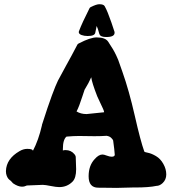

<svg xmlns="http://www.w3.org/2000/svg" viewBox="-20 -916 832 932"><path d="M449.2 -790Q443.4 -764.6 442.4 -756.8Q439.5 -741.2 405.3 -741.2Q388.7 -741.2 375.5 -746.1Q362.3 -751 362.3 -760.7Q362.3 -761.7 363.3 -764.6Q377.9 -803.7 415 -877Q417 -879.9 420.9 -881.8Q448.2 -895.5 461.9 -895.5Q483.4 -895.5 488.3 -885.7Q502 -861.3 520.5 -807.6Q530.3 -780.3 536.1 -760.7Q536.1 -758.8 536.1 -756.8Q536.1 -736.3 496.1 -736.3Q468.8 -736.3 463.9 -748Q461.9 -751 460 -758.8Q458 -766.6 455.1 -775.4Q452.1 -784.2 449.2 -790ZM390.6 -480.5Q386.7 -469.7 379.4 -446.8Q372.1 -423.8 365.2 -405.8Q358.4 -387.7 351.6 -375Q372.1 -362.3 400.4 -362.3Q404.3 -362.3 485.4 -371.1Q485.4 -376 480.5 -387.2Q475.6 -398.4 466.8 -416.5Q458 -434.6 452.1 -448.2Q425.8 -515.6 422.9 -541Q417 -527.3 409.2 -512.7Q401.4 -498 396 -489.7Q390.6 -481.4 390.6 -480.5ZM521.5 -155.3Q537.1 -155.3 537.1 -165Q535.2 -191.4 530.3 -225.6Q530.3 -229.5 529.3 -233.9Q528.3 -238.3 520 -246.6Q511.7 -254.9 497.1 -256.8Q473.6 -254.9 438.5 -254.9Q424.8 -254.9 400.4 -255.4Q376 -255.9 363.3 -255.9Q337.9 -255.9 302.7 -252.9Q285.2 -238.3 285.2 -192.4V-185.5Q291 -187.5 297.9 -187.5Q325.2 -187.5 341.8 -167Q347.7 -160.2 347.7 -152.3Q349.6 -107.4 349.6 -94.7Q349.6 -51.8 332 -34.2Q305.7 -7.8 267.6 -7.8Q252.9 -7.8 226.1 -13.2Q199.2 -18.6 188.5 -18.6H185.5Q182.6 -18.6 110.4 -15.6Q109.4 -15.6 105.5 -13.7Q101.6 -11.7 96.7 -10.7Q91.8 -9.8 86.9 -9.8Q67.4 -9.8 43 -26.4Q37.1 -33.2 36.1 -34.2L31.2 -39.1Q25.4 -43 21 -47.9Q16.6 -52.7 12.7 -62.5Q8.8 -72.3 8.8 -84V-85.9Q10.7 -145.5 75.2 -182.6Q93.8 -193.4 112.3 -193.4Q139.6 -193.4 139.6 -183.6Q167 -235.4 183.6 -307.6V-309.6Q212.9 -401.4 231.9 -452.6Q251 -503.9 261.2 -524.4Q271.5 -544.9 299.8 -595.7Q328.1 -646.5 353.5 -695.3Q356.4 -703.1 364.3 -706.1Q418.9 -734.4 449.2 -734.4Q491.2 -734.4 504.9 -713.9Q518.6 -693.4 527.3 -678.7Q536.1 -664.1 543.5 -648.4Q550.8 -632.8 553.7 -625.5Q556.6 -618.2 563.5 -597.7Q570.3 -577.1 574.2 -567.4Q606.4 -476.6 634.3 -354Q662.1 -231.4 680.7 -179.7Q681.6 -177.7 698.7 -174.3Q715.8 -170.9 737.3 -158.2Q758.8 -145.5 772.5 -121.1Q787.1 -95.7 787.1 -69.3Q787.1 -43.9 769.5 -27.3Q754.9 -13.7 739.3 -13.7Q703.1 -5.9 636.7 -5.9H624Q612.3 -5.9 583.5 -4.9Q554.7 -3.9 544.9 -3.9Q538.1 -3.9 511.7 -4.4Q485.4 -4.9 457 -4.9Q410.2 -4.9 410.2 -60.5Q410.2 -112.3 439.5 -143.6Q459 -166 477.5 -166Q484.4 -166 498.5 -160.6Q512.7 -155.3 521.5 -155.3Z"/></svg>

Font: Essays1743
Style: Bold
Weight: 700
Designer: Based on the typeface in a 1743 English translation of the essays of Montaigne.  PostScript/TrueType font designed by Jo
Version: Version 002.100